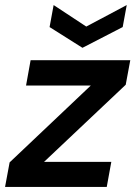

<svg xmlns="http://www.w3.org/2000/svg" viewBox="-31 -739 535 759"><path d="M-11 0 7 -97 328 -401H72L90 -501H484L466 -404L143 -99H409L391 0ZM470 -719 454 -632 295 -550 165 -632 181 -719 310 -634Z"/></svg>

Font: DM Sans 18pt SemiBold
Style: Italic
Weight: 600
Italic angle: -10°
Designer: Colophon Foundry, Jonny Pinhorn
Foundry: Colophon Foundry
Version: Version 4.004;gftools[0.9.30]